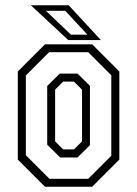

<svg xmlns="http://www.w3.org/2000/svg" viewBox="-20 -708 520 728"><path d="M150.5 0 47.5 -103V-437L150.5 -540H329.5L432.5 -437V-103L329.5 0ZM167.5 -30H314.5L402 -117.5V-422.5L314.5 -510H166L78 -422V-119.5ZM208 -111 159 -159.5V-382L206.5 -429H274L321 -382.5V-157.5L274 -111ZM219.5 -141.5H260.5L291 -172V-368L260.5 -398.5H219.5L189 -368V-172ZM362.5 -556H239L97 -688H240.5ZM311.5 -576.5 227.5 -667H154L249 -576.5Z"/></svg>

Font: Tourney Condensed Light
Style: Regular
Weight: 300
Width: 3
Designer: Tyler Finck
Foundry: Etcetera Type Co
Version: Version 1.010; ttfautohint (v1.8.3)